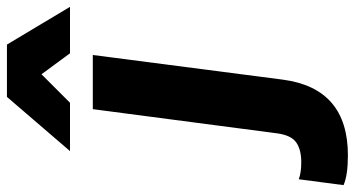

<svg xmlns="http://www.w3.org/2000/svg" viewBox="-404 -563 1033 559"><g transform="rotate(-90 112.5 -283.5)"><path d="M372.1 -596.2H236.8L175.8 -679.2L92.8 -596.2H-47.9L109.9 -779.8H262.2ZM3.9 5.9 74.2 -529.8H231.9L160.2 22.9Q135.3 212.9 -60.1 212.9Q-118.2 212.9 -147 200.2L-129.9 69.8Q-111.3 77.1 -80.1 77.1Q-43.5 77.1 -22.5 62.3Q-1.5 47.4 3.9 5.9Z"/></g></svg>

Font: Cooper Hewitt
Style: Bold Italic
Weight: 712
Designer: Village Type and Design LLC
Foundry: Cooper Hewitt Smithsonian Design Museum
Version: 1.000